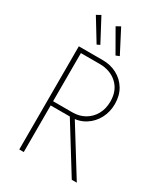

<svg xmlns="http://www.w3.org/2000/svg" viewBox="-228 -1056 1017 1160"><g transform="rotate(30 281.0 -476.0)"><path d="M118.2 -325.2V-354.5H268.6Q316.4 -354.5 354 -376.2Q391.6 -397.9 413.1 -436.5Q434.6 -475.1 434.6 -526.4Q434.6 -602.5 386.7 -646.5Q338.9 -690.4 264.6 -690.4H118.2V-719.7H269.5Q324.2 -719.7 368.7 -696Q413.1 -672.4 439.5 -628.9Q465.8 -585.4 465.8 -526.4Q465.8 -471.7 441.9 -426Q418 -380.4 374.8 -352.8Q331.5 -325.2 274.4 -325.2ZM102.5 0V-719.7H133.8V0ZM468.8 0 265.6 -328.1 287.1 -349.6 503.9 0ZM190.4 -782.2 96.7 -935.5 126 -952.1 210.9 -792ZM322.3 -782.2 234.4 -935.5 263.7 -952.1 346.7 -792Z"/></g></svg>

Font: Reddit Mono ExtraLight
Style: Regular
Weight: 250
Monospace: yes
Designer: Stephen Hutchings
Foundry: Reddit
Version: Version 1.014